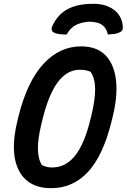

<svg xmlns="http://www.w3.org/2000/svg" viewBox="-20 -962 661 1002"><path d="M328 -782Q307 -782 289.5 -784Q272 -786 260 -793Q243 -804 253 -826Q282 -888 334 -915Q386 -942 463 -942H471Q531 -942 573 -912Q615 -882 621 -826Q622 -815 619 -807Q616 -799 606 -794Q593 -787 577.5 -785Q562 -783 543 -782Q536 -814 514.5 -831Q493 -848 444 -849Q401 -845 374 -830.5Q347 -816 328 -782ZM403 -720Q485 -720 530.5 -673.5Q576 -627 585.5 -542.5Q595 -458 566 -344L561 -324Q517 -148 438.5 -64Q360 20 247 20Q125 20 77.5 -74.5Q30 -169 72 -336L77 -357Q123 -539 207.5 -629.5Q292 -720 403 -720ZM195 -311Q159 -161 199 -100Q213 -94 225 -91Q237 -88 252 -88Q323 -88 372.5 -150.5Q422 -213 453 -344L457 -360Q477 -443 476.5 -498Q476 -553 453 -587Q431 -598 396 -598Q329 -598 280 -531Q231 -464 199 -327Z"/></svg>

Font: Recursive Mn Csl St SmB
Style: Italic
Weight: 600
Italic angle: -15°
Monospace: yes
Version: Version 1.079;hotconv 1.0.112;makeotfexe 2.5.65598; ttfautoh